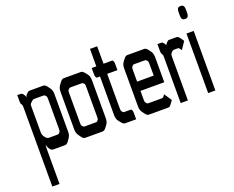

<svg xmlns="http://www.w3.org/2000/svg" viewBox="-143 -936 1759 1444"><g transform="rotate(-20 736.5 -214.0)"><path d="M34.2 -476.6H57.6Q68.4 -476.6 72.3 -473.6Q76.2 -471.7 83 -461.9Q92.8 -449.2 92.8 -438.5H94.7Q94.7 -449.2 108.4 -461.9Q119.1 -472.7 123 -474.6Q126 -476.6 136.7 -476.6H243.2Q256.8 -476.6 271.5 -457L285.2 -438.5Q299.8 -418.9 299.8 -390.6V-85.9Q299.8 -58.6 285.2 -38.1L271.5 -18.6Q258.8 0 243.2 0H149.4Q132.8 0 121.1 -18.6Q107.4 -42 107.4 -47.9H104.5V259.8H46.9V-371.1Q46.9 -386.7 45.9 -389.6Q44.9 -394.5 40.5 -400.9Q36.1 -407.2 35.2 -412.1Q34.2 -415 34.2 -430.7ZM147.5 -93.8H212.9Q223.6 -93.8 226.6 -95.2Q229.5 -96.7 234.9 -103.5Q240.2 -110.4 241.2 -114.7Q242.2 -119.1 242.2 -132.8V-367.2Q242.2 -381.8 241.2 -386.2Q240.2 -390.6 234.9 -397Q229.5 -403.3 226.6 -404.8Q223.6 -406.2 212.9 -406.2H148.4Q137.7 -406.2 133.8 -404.3Q129.9 -402.3 119.1 -392.1Q108.4 -381.8 106.4 -377Q104.5 -372.1 104.5 -357.4V-151.4Q104.5 -131.8 119.1 -112.8Q133.8 -93.8 147.5 -93.8Z M405.3 -476.6H543.9Q556.6 -476.6 572.3 -457L586.9 -438.5Q600.6 -420.9 600.6 -390.6V-85.9Q600.6 -56.6 586.9 -38.1L572.3 -18.6Q558.6 0 543.9 0H405.3Q389.6 0 377 -18.6L363.3 -38.1Q348.6 -58.6 348.6 -85.9V-390.6Q348.6 -418.9 363.3 -438.5L377 -457Q391.6 -476.6 405.3 -476.6ZM543 -121.1V-355.5Q543 -370.1 542.5 -374.5Q542 -378.9 536.6 -385.3Q531.2 -391.6 528.3 -393.1Q525.4 -394.5 514.6 -394.5H435.5Q424.8 -394.5 421.9 -393.1Q418.9 -391.6 413.6 -385.3Q408.2 -378.9 407.2 -374.5Q406.2 -370.1 406.2 -355.5V-121.1Q406.2 -106.4 407.2 -102.5Q408.2 -98.6 413.6 -91.8Q418.9 -85 421.9 -83.5Q424.8 -82 435.5 -82H514.6Q525.4 -82 528.3 -83.5Q531.2 -85 536.6 -91.8Q542 -98.6 542.5 -102.5Q543 -106.4 543 -121.1Z M724.6 -616.2V-476.6H795.9Q803.7 -466.8 805.2 -461.4Q806.6 -456.1 806.6 -433.6V-395.5H724.6V-121.1Q724.6 -106.4 725.6 -102.5Q726.6 -98.6 731.4 -91.8Q736.3 -85 739.3 -84Q741.2 -82 752.9 -82H801.8Q809.6 -72.3 811 -66.9Q812.5 -61.5 812.5 -39.1V0H723.6Q710.9 0 695.3 -19.5L680.7 -38.1Q667 -55.7 667 -86.9V-395.5H640.6Q632.8 -405.3 631.3 -410.6Q629.9 -416 629.9 -437.5V-476.6H667V-616.2Z M1073.2 -105.5 1114.3 -44.9 1096.7 -20.5Q1085.9 -5.9 1083 -3.9Q1075.2 0 1067.4 0Q1067.4 0 914.1 0Q900.4 0 886.7 -18.6L872.1 -38.1Q858.4 -56.6 858.4 -85.9V-390.6Q858.4 -419.9 872.1 -438.5L886.7 -458Q900.4 -476.6 914.1 -476.6H1049.8Q1064.5 -476.6 1078.1 -458L1092.8 -438.5Q1106.4 -419.9 1106.4 -390.6V-189.5H916V-121.1Q916 -106.4 917 -102.5Q918 -98.6 923.3 -91.8Q928.7 -85 931.6 -83.5Q934.6 -82 944.3 -82H1048.8Q1055.7 -82 1060.5 -86.9Q1068.4 -94.7 1073.2 -105.5ZM1048.8 -263.7V-355.5Q1048.8 -370.1 1047.9 -374Q1046.9 -377.9 1041.5 -384.8Q1036.1 -391.6 1033.7 -393.1Q1031.2 -394.5 1020.5 -394.5H944.3Q933.6 -394.5 931.2 -393.1Q928.7 -391.6 923.3 -384.8Q918 -377.9 917 -373.5Q916 -369.1 916 -355.5V-263.7Z M1156.2 -476.6H1179.7Q1190.4 -476.6 1194.3 -475.1Q1198.2 -473.6 1205.1 -464.8Q1214.8 -453.1 1214.8 -446.3H1216.8Q1216.8 -452.1 1229.5 -464.8Q1241.2 -476.6 1245.1 -476.6Q1251 -476.6 1256.8 -476.6H1309.6Q1323.2 -476.6 1339.8 -451.2L1353.5 -430.7L1313.5 -371.1L1306.6 -380.9Q1298.8 -392.6 1294.9 -393.6Q1292 -394.5 1285.2 -394.5H1264.6Q1252.9 -394.5 1248 -391.6Q1245.1 -389.6 1234.4 -378.9Q1232.4 -377 1227.5 -366.2Q1226.6 -363.3 1226.6 -345.7V0H1168.9V-364.3Q1168.9 -378.9 1168 -383.3Q1167 -387.7 1162.6 -394.5Q1158.2 -401.4 1157.2 -405.3Q1156.2 -409.2 1156.2 -422.9Z M1446.3 -646.5Q1446.3 -646.5 1446.3 -623Q1446.3 -602.5 1441.4 -594.7L1439.5 -591.8L1435.5 -587.9Q1430.7 -583 1418.9 -583H1415Q1403.3 -583 1398.4 -587.9L1394.5 -591.8L1392.6 -594.7Q1387.7 -602.5 1387.7 -623Q1387.7 -623 1387.7 -646.5Q1387.7 -667 1392.6 -674.8L1394.5 -677.7L1398.4 -681.6Q1403.3 -686.5 1415 -686.5H1418.9Q1430.7 -686.5 1435.5 -681.6L1439.5 -677.7L1441.4 -674.8Q1446.3 -667 1446.3 -646.5ZM1446.3 -476.6V0H1388.7V-476.6Z"/></g></svg>

Font: Vancouver Drive
Style: Regular
Weight: 400
Designer: Valery Zaveryaev
Foundry: Cyreal (www.cyreal.org)
Version: Version 1.06